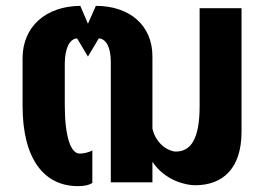

<svg xmlns="http://www.w3.org/2000/svg" viewBox="-20 -622 914 655"><path d="M246 13C267 13 283 10 295 2V-109C282 -101 262 -98 252 -98C221 -98 201 -156 201 -265V-405C201 -455 217 -490 243 -491L280 -429L317 -491C342 -490 358 -460 358 -411V0H500V-70C545 -3 619 10 645 10C741 10 804 -48 804 -173V-594H661V-260C661 -146 630 -105 580 -105C557 -105 513 -128 500 -183V-430C500 -535 423 -602 307 -602L280 -541L254 -602C136 -601 57 -531 57 -423V-261C57 -80 130 13 246 13Z"/></svg>

Font: Vanilla Cream Black
Style: Regular
Weight: 900
Designer: Jeremy Tribby, Jinavaṁso
Foundry: Tribby Type
Version: Version 1.422;Glyphs 3.1.2 (3151)